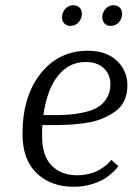

<svg xmlns="http://www.w3.org/2000/svg" viewBox="-20 -704 507 734"><path d="M233 -674Q246 -684 260 -684Q275 -684 285 -674Q293 -666 293 -651Q293 -631 277 -615Q264 -605 250 -605Q235 -605 225 -615Q217 -625 217 -638Q217 -658 233 -674ZM387 -674Q400 -684 414 -684Q429 -684 439 -674Q447 -664 447 -651Q447 -631 431 -615Q418 -605 403 -605Q389 -605 379 -615Q371 -625 371 -638Q371 -658 387 -674ZM432 -69Q430 -66 426 -60.5Q422 -55 407 -41.5Q392 -28 374 -17.5Q356 -7 326 1.5Q296 10 262 10Q174 10 120 -42Q66 -94 66 -192Q66 -335 135 -422.5Q204 -510 316 -510Q386 -510 426.5 -472Q467 -434 467 -378Q467 -344 454.5 -318Q442 -292 418 -276Q394 -260 368 -249.5Q342 -239 307.5 -234Q273 -229 246.5 -227.5Q220 -226 187 -226H142Q141 -212 141 -183Q141 -108 177.5 -71Q214 -34 275 -34Q300 -34 322.5 -40Q345 -46 359.5 -54.5Q374 -63 385 -72Q396 -81 401 -87L406 -93ZM307 -467Q243 -467 201 -413.5Q159 -360 146 -264H189Q221 -264 246.5 -266Q272 -268 303 -275Q334 -282 354 -294Q374 -306 388 -328.5Q402 -351 402 -382Q402 -419 377 -443Q352 -467 307 -467Z"/></svg>

Font: Arsenal
Style: Italic
Weight: 400
Italic angle: -9.10001°
Designer: Andrij Shevchenko
Foundry: Stairsfor
Version: Version 2.001;PS 002.001;hotconv 1.0.88;makeotf.lib2.5.64775